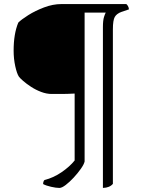

<svg xmlns="http://www.w3.org/2000/svg" viewBox="-20 -724 730 944"><path d="M272 200Q256 200 231.5 194.5Q207 189 192 181Q192 174 194 168.5Q196 163 199 161Q243 150 283 122.5Q323 95 347 65V-264Q309 -262 281 -262Q253 -262 234 -262Q209 -262 182.5 -272Q156 -282 133 -297Q110 -312 94 -326Q78 -340 73 -347Q63 -362 55 -398.5Q47 -435 47 -475Q47 -558 70 -613Q85 -628 119 -649.5Q153 -671 196.5 -687.5Q240 -704 282 -704H601Q605 -701 609 -694.5Q613 -688 614 -678L576 -665Q554 -657 544.5 -641Q535 -625 535 -579V180Q519 199 486 200V-591Q486 -624 491.5 -641Q497 -658 500 -662H396V70Q393 84 377.5 106Q362 128 342 149.5Q322 171 303 185.5Q284 200 272 200Z"/></svg>

Font: Texturina 72pt ExtraLight
Style: Regular
Weight: 200
Designer: Guillermo Torres Carreño
Foundry: Omnibus-Type
Version: Version 1.002; ttfautohint (v1.8.3)